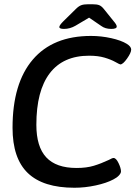

<svg xmlns="http://www.w3.org/2000/svg" viewBox="-20 -876 659 903"><path d="M39 -275Q39 -484 134 -595.5Q229 -707 408 -707Q456 -707 503 -696.5Q550 -686 576 -670Q597 -657 597 -643Q597 -628 577.5 -600.5Q558 -573 546 -573Q543 -573 522.5 -584.5Q502 -596 471.5 -605Q441 -614 399 -614Q277 -614 214 -531.5Q151 -449 151 -289Q151 -186 197.5 -136Q244 -86 340 -86Q387 -86 421.5 -96.5Q456 -107 492 -124Q508 -133 514 -133Q526 -133 537.5 -109Q549 -85 549 -70Q549 -61 539 -50.5Q529 -40 513 -32Q481 -15 430.5 -4Q380 7 330 7Q183 7 111 -62Q39 -131 39 -275ZM259 -749Q259 -757 278 -776L337 -834Q350 -847 362 -851.5Q374 -856 394 -856H415Q436 -856 447 -851.5Q458 -847 469 -833L514 -777Q521 -769 525 -762.5Q529 -756 529 -751Q529 -740 503 -740Q475 -740 456 -754L399 -793L335 -755Q309 -740 281 -740Q259 -740 259 -749Z"/></svg>

Font: Asap-MediumItalic
Style: Italic
Weight: 500
Italic angle: -6°
Designer: Pablo Cosgaya
Foundry: Omnibus-Type
Version: Version 2.000; ttfautohint (v1.8)